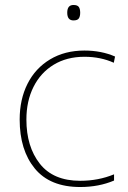

<svg xmlns="http://www.w3.org/2000/svg" viewBox="-20 -741 512 771"><path d="M59 -261Q59 -342 90.5 -404.5Q122 -467 181 -502.5Q240 -538 319 -538Q387 -538 442 -514L437 -489Q384 -513 319 -513Q248 -513 195.5 -481Q143 -449 114.5 -392Q86 -335 86 -261Q86 -152 140 -83.5Q194 -15 302 -15Q375 -15 438 -41V-16Q377 10 302 10Q181 10 120 -64Q59 -138 59 -261ZM302 -690Q302 -675 296.5 -667Q291 -659 275 -659Q250 -659 250 -690Q250 -721 275 -721Q291 -721 296.5 -713Q302 -705 302 -690Z"/></svg>

Font: Noto Sans UI Thin
Style: Regular
Weight: 250
Designer: Monotype Design Team
Foundry: Monotype Imaging Inc.
Version: Version 1.001